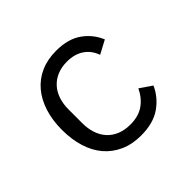

<svg xmlns="http://www.w3.org/2000/svg" viewBox="-131 -689 863 863"><g transform="rotate(-45 300.0 -258.0)"><path d="M318 12Q262 12 218.5 -7.5Q175 -27 145 -62Q115 -97 99.5 -147Q84 -197 84 -258Q84 -319 100 -369Q116 -419 146 -454.5Q176 -490 219 -509Q262 -528 317 -528Q392 -528 439 -495Q486 -462 508 -409L444 -375Q430 -415 397.5 -437Q365 -459 317 -459Q282 -459 254.5 -447.5Q227 -436 208 -415Q189 -394 179.5 -365Q170 -336 170 -302V-214Q170 -180 179.5 -151Q189 -122 208 -101Q227 -80 255 -68.5Q283 -57 319 -57Q371 -57 405 -81Q439 -105 459 -147L516 -108Q493 -56 444.5 -22Q396 12 318 12Z"/></g></svg>

Font: IBM Plex Mono
Style: Regular
Weight: 400
Monospace: yes
Designer: Mike Abbink, Paul van der Laan, Pieter van Rosmalen
Foundry: Bold Monday
Version: Version 2.3